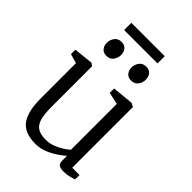

<svg xmlns="http://www.w3.org/2000/svg" viewBox="-260 -1017 1143 1143"><g transform="rotate(45 311.0 -446.0)"><path d="M491.5 9Q467.5 9 454.5 0.8Q441.5 -7.5 441.5 -33V-72Q421.5 -54 392.2 -34.8Q363 -15.5 328.8 -2.2Q294.5 11 258.5 11Q166.5 11 127.8 -40.5Q89 -92 89 -206V-500L30 -517V-554L151 -567H152L170 -555V-218Q170 -158.5 179 -121.5Q188 -84.5 212.5 -67.2Q237 -50 283.5 -50Q315 -50 343 -60.5Q371 -71 394 -85.8Q417 -100.5 432.5 -114V-500L356.5 -517V-554L489.5 -567H490.5L513.5 -555V-44H575.5L574.5 -6Q558 -1.5 538 3.8Q518 9 491.5 9ZM185 -658.5Q160.5 -658.5 146.8 -675Q133 -691.5 133 -716Q133 -740.5 148 -761Q163 -781.5 192 -781.5H193Q218 -781.5 231.5 -765Q245 -748.5 245 -724Q245 -699.5 230.2 -679Q215.5 -658.5 186 -658.5ZM393 -658.5Q368.5 -658.5 354.8 -675Q341 -691.5 341 -716Q341 -740.5 356 -761Q371 -781.5 400 -781.5H401Q426 -781.5 439.5 -765Q453 -748.5 453 -724Q453 -699.5 438.2 -679Q423.5 -658.5 394 -658.5ZM433.5 -903V-842H152.5V-903Z"/></g></svg>

Font: Merriweather Light
Style: Regular
Weight: 300
Designer: Eben Sorkin
Foundry: Eben Sorkin
Version: Version 2.100